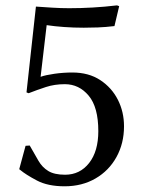

<svg xmlns="http://www.w3.org/2000/svg" viewBox="-20 -666 533 697"><path d="M214.4 10.3Q153.8 10.3 114 -10.7Q74.2 -31.7 53.7 -48.8L49.8 -51.8L72.8 -136.7L87.9 -137.7Q106 -106 119.6 -82.3Q133.3 -58.6 155.3 -45.2Q177.2 -31.7 216.3 -31.7Q270 -31.7 303.5 -74.2Q336.9 -116.7 336.9 -189.9Q336.9 -276.9 302 -318.6Q267.1 -360.4 215.3 -360.4Q178.2 -360.4 146.7 -350.1Q115.2 -339.8 84 -327.6L76.2 -330.6L110.4 -642.1Q137.7 -640.1 169.4 -638.2Q201.2 -636.2 231 -636.2Q273.4 -636.2 316.4 -638.7Q359.4 -641.1 404.8 -646.5L412.6 -643.6L395.5 -571.3Q362.3 -567.4 335.4 -566.4Q308.6 -565.4 284.2 -565.4Q247.1 -565.4 213.1 -567.9Q179.2 -570.3 149.4 -574.7L127.4 -387.2Q145.5 -393.6 177.7 -398.2Q210 -402.8 242.7 -402.8Q302.2 -402.8 344 -375.2Q385.7 -347.7 408 -303.7Q430.2 -259.8 430.2 -207.5Q430.2 -145.5 402.8 -95.9Q375.5 -46.4 326.7 -18.1Q277.8 10.3 214.4 10.3Z"/></svg>

Font: Kurinto Seri
Style: Regular
Weight: 400
Designer: Kurinto was developed by Clint Goss from a range of fonts that are compatible with the SIL Open Font License Version 1.1
Foundry: Clinton F. Goss
Version: Version 2.196; July 25, 2020